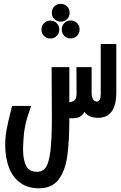

<svg xmlns="http://www.w3.org/2000/svg" viewBox="-20 -782 640 1012"><path d="M7.5 -18Q7.5 -59.5 14.8 -98.8Q22 -138 37 -196.5L43.5 -223.5H144Q120.5 -157.5 113 -120.5Q105.5 -83.5 104 -50.5Q101.5 -12 101.5 6Q101.5 57.5 117 90.5Q132.5 123.5 175 123.5Q205 123.5 221.5 100Q238 76.5 245.8 14Q253.5 -48.5 253.5 -168.5Q253.5 -221.5 253 -251Q252 -343 252 -428H345.5V-243Q366 -245.5 375 -255.5Q384 -265.5 383.5 -290.5L383 -428H463V-289Q463 -269 471.2 -257.8Q479.5 -246.5 490.5 -246.5Q511 -246.5 511 -289V-550H593V-295Q593 -161 496 -161Q473.5 -161 455 -168.5Q436.5 -176 425 -192.5Q414.5 -173.5 399.2 -166Q384 -158.5 357 -158.5H345.5Q345.5 -36 334.5 41.5Q323.5 119 288.5 164.8Q253.5 210.5 184.5 210.5Q127.5 210.5 87.5 182Q47.5 153.5 27.5 102Q7.5 50.5 7.5 -18ZM253 -714.5Q253 -735 266.5 -748.2Q280 -761.5 300 -761.5Q320.5 -761.5 333.8 -748Q347 -734.5 347 -714.5Q347 -694.5 333.5 -681.2Q320 -668 300 -668Q280 -668 266.5 -681.2Q253 -694.5 253 -714.5ZM198.5 -626.5Q198.5 -646.5 212 -660Q225.5 -673.5 245 -673.5Q265 -673.5 278.8 -660Q292.5 -646.5 292.5 -626.5Q292.5 -606 279 -592.5Q265.5 -579 245 -579Q225 -579 211.8 -592.5Q198.5 -606 198.5 -626.5ZM305.5 -627Q305.5 -647 318.8 -660.5Q332 -674 352 -674Q372.5 -674 386 -660.5Q399.5 -647 399.5 -627Q399.5 -607 386 -593.2Q372.5 -579.5 352 -579.5Q332 -579.5 318.8 -593Q305.5 -606.5 305.5 -627Z"/></svg>

Font: JuliaMono SemiBold
Style: Regular
Weight: 600
Monospace: yes
Designer: cormullion
Foundry: corm
Version: Version 0.055; ttfautohint (v1.8.4)